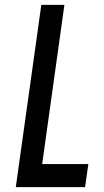

<svg xmlns="http://www.w3.org/2000/svg" viewBox="-20 -770 427 790"><path d="M245 -750H150L45 0H330L343.5 -95H153.5Z"/></svg>

Font: Mohave Medium
Style: Italic
Weight: 500
Italic angle: -8°
Designer: Gumpita Rahayu
Foundry: Tokotype
Version: Version 2.002; ttfautohint (v1.8.3)